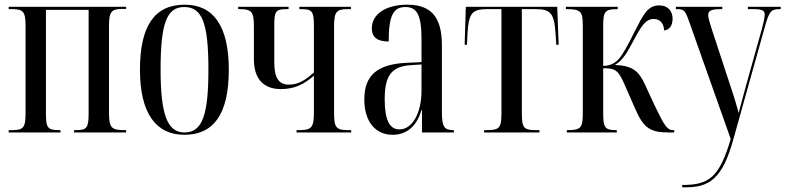

<svg xmlns="http://www.w3.org/2000/svg" viewBox="-20 -565 3350 819"><path d="M17 0H238V-10H233C184 -10 176 -18 176 -81V-523H358V-81C358 -19 350 -10 304 -10H296V0H518V-10H508C457 -10 445 -20 445 -81V-456C445 -518 457 -527 505 -527H518V-536H17V-526H30C78 -526 89 -517 89 -455V-81C89 -18 78 -10 30 -10H17Z M766 10C891 10 956 -77 956 -268C956 -453 891 -545 768 -545C639 -545 577 -454 577 -268C577 -79 647 10 766 10ZM767 0C695 0 665 -73 665 -268C665 -465 691 -535 766 -535C843 -535 869 -465 869 -268C869 -74 843 0 767 0Z M1245 0H1478V-10H1465C1415 -10 1405 -20 1405 -82V-453C1405 -515 1416 -526 1462 -526H1477V-536H1257V-526H1266C1311 -526 1319 -517 1319 -455V-256C1277 -218 1248 -204 1212 -204C1169 -204 1150 -233 1150 -299V-456C1150 -517 1156 -526 1202 -526H1211V-536H996V-526H1004C1054 -526 1063 -513 1063 -453V-312C1063 -231 1102 -185 1178 -185C1239 -185 1278 -207 1319 -242V-82C1319 -17 1305 -10 1254 -10H1245Z M1655 10C1715 10 1758 -27 1778 -96H1780V0H1916V-10H1914C1876 -10 1865 -22 1865 -87V-372C1865 -498 1814 -545 1717 -545C1628 -545 1566 -506 1566 -444C1566 -405 1591 -388 1638 -388C1638 -499 1658 -535 1709 -535C1759 -535 1778 -501 1778 -396V-300L1713 -297C1592 -291 1534 -246 1534 -141C1534 -43 1584 10 1655 10ZM1684 -13C1642 -13 1621 -53 1621 -141C1621 -237 1646 -282 1732 -287L1778 -290V-178C1778 -85 1740 -13 1684 -13Z M2045 0H2281V-10H2265C2214 -10 2206 -20 2206 -82V-526H2264C2329 -526 2344 -509 2350 -420L2353 -374H2363L2357 -536H1967L1962 -374H1972L1974 -420C1979 -510 1994 -526 2059 -526H2119V-82C2119 -20 2110 -10 2058 -10H2045Z M2398 0H2611V-10H2608C2561 -10 2553 -20 2553 -81V-274C2609 -274 2619 -264 2650 -191L2689 -102C2726 -16 2756 0 2834 0H2856V-10H2851C2826 -10 2814 -29 2773 -114L2730 -207C2705 -260 2680 -285 2603 -288C2639 -309 2657 -345 2683 -393C2715 -453 2734 -484 2768 -484C2794 -484 2811 -468 2813 -435C2832 -437 2849 -452 2849 -485C2849 -516 2831 -542 2792 -542C2742 -542 2724 -502 2687 -430C2660 -376 2639 -336 2620 -314C2606 -298 2585 -284 2553 -284V-455C2553 -516 2561 -526 2612 -526H2615V-536H2394V-526H2398C2457 -526 2466 -516 2466 -455V-81C2466 -20 2457 -10 2403 -10H2398Z M2890 224V234H2905C3007 234 3062 196 3108 30L3243 -452C3261 -515 3268 -526 3305 -526H3310V-536H3170V-526H3196C3234 -526 3242 -518 3242 -503C3242 -494 3239 -476 3230 -442L3167 -217C3153 -168 3140 -117 3131 -83C3110 -158 3110 -154 3085 -231L3017 -438C3008 -466 3001 -488 3001 -501C3001 -519 3013 -526 3055 -526H3061V-536H2863V-526H2868C2899 -526 2903 -520 2921 -469L3097 28C3048 193 3004 224 2890 224Z"/></svg>

Font: Noto Serif Display ExtraCondensed
Style: Regular
Weight: 400
Width: 2
Designer: Monotype Design Team
Foundry: Monotype Imaging Inc.
Version: Version 2.009